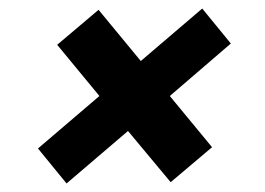

<svg xmlns="http://www.w3.org/2000/svg" viewBox="-20 -515 622 450"><path d="M136 -85 69 -167 213 -290 114 -410 211 -492 310 -372 454 -495 521 -413 378 -290 477 -170 380 -88 280 -208Z"/></svg>

Font: DM Sans 9pt ExtraBold
Style: Italic
Weight: 800
Italic angle: -10°
Version: Version 4.004;gftools[0.9.30]